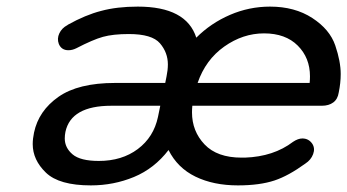

<svg xmlns="http://www.w3.org/2000/svg" viewBox="-20 -555 1051 581"><path d="M1005 -275Q1002 -255 988.5 -245Q975 -235 954 -235H562Q561 -225 561 -215Q561 -158 599 -118Q637 -78 711 -78Q716 -78 721 -78Q808 -81 867 -126Q882 -136 895 -136Q914 -136 925 -120Q934 -106 927.5 -88.5Q921 -71 904 -60Q853 -23 811 -9Q766 6 700 6Q626 6 571.5 -20.5Q517 -47 490 -101Q447 -45 385.5 -19.5Q324 6 255 6Q159 6 119 -32.5Q79 -71 79 -119Q79 -135 83 -154Q97 -220 157 -262Q217 -304 328 -304H480L484 -324Q488 -343 488 -360Q488 -396 464 -424Q440 -452 370 -452Q322 -452 291.5 -443.5Q261 -435 211 -409Q199 -403 187 -403Q166 -403 158 -422Q152 -438 159.5 -454Q167 -470 184 -479Q185 -479 185 -480Q239 -510 286 -522Q334 -535 397 -535Q544 -535 574 -441Q618 -485 676 -510Q734 -535 797 -535Q872 -535 925 -500.5Q978 -466 994.5 -417.5Q1011 -369 1011 -331Q1011 -304 1005 -275ZM779 -454Q715 -454 658.5 -414Q602 -374 578 -304H917Q918 -314 918 -324Q918 -380 881 -417Q844 -454 779 -454ZM279 -68Q349 -68 397 -104Q445 -140 458 -201L465 -235H317Q195 -235 178 -156Q176 -146 176 -136Q176 -108 199.5 -88Q223 -68 279 -68Z"/></svg>

Font: Sepalumica Med
Style: Italic
Weight: 500
Italic angle: -12°
Designer: Julieta Ulanovsky
Foundry: Julieta Ulanovsky
Version: Version 7.200